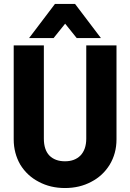

<svg xmlns="http://www.w3.org/2000/svg" viewBox="-20 -928 654 964"><path d="M356.9 -908.2 486.8 -736.8H365.2L307.1 -809.1L249 -736.8H126L255.9 -908.2ZM174.8 -15.1Q116.7 -44.9 82 -101.1Q48.8 -158.7 48.8 -228V-700.2H200.2V-231.9Q200.2 -176.3 228 -147Q256.8 -118.2 306.2 -118.2Q355 -118.2 383.8 -147Q413.1 -177.7 413.1 -231.9V-700.2H564.9V-228Q564.9 -157.7 530.8 -101.1Q496.1 -44.9 438 -15.1Q379.9 16.1 306.2 16.1Q232.9 16.1 174.8 -15.1Z"/></svg>

Font: D-DIN-PRO Heavy
Style: Bold
Weight: 900
Designer: Charles Nix
Foundry: CyberFei
Version: Version 1.000;hotconv 1.0.109;makeotfexe 2.5.65596